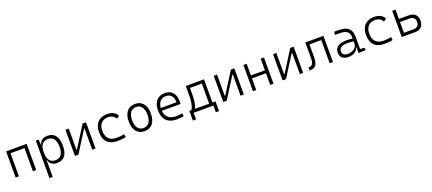

<svg xmlns="http://www.w3.org/2000/svg" viewBox="93 -1933 8017 3564"><g transform="rotate(-20 4101.5 -151.0)"><path d="M431.2 0H496.1V-517.6H89.8V0H154.8V-457.5H431.2Z M675.8 224.6H740.7V-112.8H747.1C760.3 -36.6 814 9.8 910.6 9.8C1046.4 9.8 1117.2 -80.6 1117.2 -253.9C1117.2 -433.6 1045.9 -527.3 908.7 -527.3C816.4 -527.3 758.8 -485.8 745.1 -408.7H739.7L731 -517.6H675.8ZM740.7 -251V-266.1C740.7 -398.9 794.4 -468.3 897 -468.3C999 -468.3 1051.8 -395 1051.8 -253.9C1051.8 -119.6 998.5 -49.3 896.5 -49.3C793.9 -49.3 740.7 -118.7 740.7 -251Z M1261.7 0H1329.1L1593.3 -418.5H1603V0H1668V-517.6H1600.6L1336.4 -99.1H1326.7V-517.6H1261.7Z M2100.6 9.8C2154.3 9.8 2211.9 6.3 2265.1 -6.3L2257.3 -66.4C2208.5 -57.1 2157.2 -51.3 2106 -51.3C1970.2 -51.3 1897.9 -124.5 1897.9 -264.6C1897.9 -393.6 1966.3 -466.3 2083 -466.3C2144.5 -466.3 2198.7 -442.4 2231.9 -382.8L2285.6 -419.9C2256.3 -488.3 2183.6 -527.3 2086.9 -527.3C1923.3 -527.3 1832 -428.7 1832 -259.8C1832 -83.5 1925.8 9.8 2100.6 9.8Z M2636.7 9.8C2774.9 9.8 2855.5 -87.9 2855.5 -258.8C2855.5 -429.7 2774.9 -527.3 2636.7 -527.3C2498.5 -527.3 2418 -429.7 2418 -258.8C2418 -87.9 2498.5 9.8 2636.7 9.8ZM2636.7 -51.3C2540 -51.3 2484.9 -126.5 2484.9 -258.8C2484.9 -391.1 2540 -466.3 2636.7 -466.3C2733.4 -466.3 2788.6 -391.1 2788.6 -258.8C2788.6 -126.5 2733.4 -51.3 2636.7 -51.3Z M3268.1 9.8C3314.5 9.8 3365.7 5.4 3411.1 -3.9L3401.9 -64C3362.3 -55.2 3318.4 -50.3 3279.8 -50.3C3150.9 -50.3 3073.7 -117.2 3063 -236.3H3433.6C3435.5 -250 3436.5 -268.1 3436.5 -287.1C3436.5 -440.4 3358.9 -527.3 3225.1 -527.3C3081.5 -527.3 2999 -431.2 2999 -263.7C2999 -89.4 3096.7 9.8 3268.1 9.8ZM3063 -292C3071.3 -403.3 3129.9 -467.3 3226.1 -467.3C3319.8 -467.3 3374 -403.8 3374 -292Z M3543 131.8H3606V0H3996.6V131.8H4059.6V-60.1H3999.5V-517.6H3638.7V-329.1C3638.7 -210.4 3623 -123 3584.5 -60.1H3543ZM3934.1 -60.1H3653.3C3686.5 -128.9 3699.7 -218.3 3699.7 -332.5V-457.5H3934.1Z M4191.4 0H4258.8L4522.9 -418.5H4532.7V0H4597.7V-517.6H4530.3L4266.1 -99.1H4256.3V-517.6H4191.4Z M5118.7 0H5183.6V-517.6H5118.7V-287.6H4842.3V-517.6H4777.3V0H4842.3V-230H5118.7Z M5363.3 0H5430.7L5694.8 -418.5H5704.6V0H5769.5V-517.6H5702.1L5438 -99.1H5428.2V-517.6H5363.3Z M5897.9 0C6016.6 0 6060.5 -57.6 6060.5 -211.9V-457.5H6293.5V0H6358.4V-517.6H6000V-208.5C6000 -101.1 5971.7 -60.1 5897.9 -60.1Z M6864.3 4.9 7002.9 0V-48.3L6914.1 -56.2V-297.4C6914.1 -448.7 6838.9 -518.6 6669.9 -521L6573.2 -522.5L6563.5 -461.9L6673.3 -460C6795.4 -457.5 6850.1 -412.6 6850.1 -307.1V-285.2C6816.4 -291 6773.4 -293.9 6727.1 -293.9C6577.6 -293.9 6500 -237.8 6500 -129.4C6500 -41 6559.6 9.8 6663.6 9.8C6764.6 9.8 6839.8 -37.1 6851.6 -109.4H6859.4ZM6850.1 -231.4V-182.6C6850.1 -108.9 6776.9 -47.9 6668.9 -47.9C6602.1 -47.9 6564 -78.6 6564 -133.3C6564 -203.1 6617.7 -237.8 6725.1 -237.8C6765.6 -237.8 6812 -237.8 6850.1 -231.4Z M7374 9.8C7427.7 9.8 7485.4 6.3 7538.6 -6.3L7530.8 -66.4C7481.9 -57.1 7430.7 -51.3 7379.4 -51.3C7243.7 -51.3 7171.4 -124.5 7171.4 -264.6C7171.4 -393.6 7239.7 -466.3 7356.4 -466.3C7418 -466.3 7472.2 -442.4 7505.4 -382.8L7559.1 -419.9C7529.8 -488.3 7457 -527.3 7360.4 -527.3C7196.8 -527.3 7105.5 -428.7 7105.5 -259.8C7105.5 -83.5 7199.2 9.8 7374 9.8Z M7716.8 0H7980.5C8087.4 0 8148.4 -60.5 8148.4 -166.5C8148.4 -272.9 8087.4 -333.5 7980.5 -333.5H7781.7V-517.6H7716.8ZM7781.7 -60.1V-272.9H7970.2C8041 -272.9 8081.5 -234.4 8081.5 -166.5C8081.5 -99.1 8041 -60.1 7970.2 -60.1Z"/></g></svg>

Font: Cascadia Code PL Light
Style: Regular
Weight: 300
Monospace: yes
Designer: Aaron Bell
Foundry: Saja Typeworks
Version: Version 2404.023